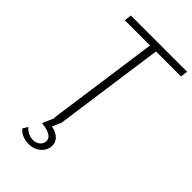

<svg xmlns="http://www.w3.org/2000/svg" viewBox="-287 -830 1135 1135"><g transform="rotate(45 280.0 -262.5)"><path d="M197 0H201L168 76C226 82 262 99 262 132C262 162 235 185 201 185C175 185 145 172 127 149L108 181C130 208 165 220 199 220C259 220 306 179 306 126C306 90 278 59 224 49L244 0H247L345 -700H554L560 -745H90L84 -700H295Z"/></g></svg>

Font: Mluvka ExtraLight
Style: Italic
Weight: 200
Italic angle: -8°
Designer: Modified by Jiří Krblich, Original typeface by Gumpita Rahayu
Foundry: Gumpita Rahayu & Jiří Krblich
Version: Version 2.000;Glyphs 3.1.1 (3134)